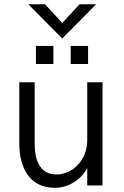

<svg xmlns="http://www.w3.org/2000/svg" viewBox="-20 -877 587 908"><path d="M274.4 -694.8 434.6 -856.9H356.4L274.4 -768.6L192.9 -856.9H113.8ZM149.9 -574.2H232.4V-659.7H149.9ZM314.5 -574.2H396.5V-659.7H314.5ZM239.3 11.2C315.4 11.2 372.6 -40.5 392.6 -82.5V0H464.8V-487.8H392.6V-213.4C392.6 -122.1 325.2 -51.8 246.6 -51.8C163.6 -51.8 144 -129.4 144 -195.8V-487.8H71.3V-198.7C71.3 -85.4 118.7 11.2 239.3 11.2Z"/></svg>

Font: HK Grotesk
Style: Regular
Weight: 400
Designer: Alfredo Marco Pradil and Stefan Peev
Foundry: Hanken Design Co.
Version: Version 1.045;PS 001.045;hotconv 1.0.88;makeotf.lib2.5.64775